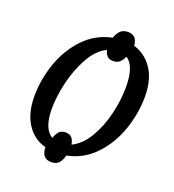

<svg xmlns="http://www.w3.org/2000/svg" viewBox="-120 -681 751 828"><g transform="rotate(20 255.5 -266.5)"><path d="M162 2Q106 -13 74 -62.5Q42 -112 42 -189Q42 -265 68 -340.5Q94 -416 146.5 -471Q199 -526 273 -541Q282 -565 294.5 -576Q307 -587 328 -587Q369 -587 372 -540Q426 -524 458.5 -475.5Q491 -427 491 -348Q491 -273 465 -197Q439 -121 386.5 -65.5Q334 -10 259 5Q252 31 240 42.5Q228 54 207 54Q186 54 174.5 42Q163 30 162 2ZM400 -360Q400 -458 357 -484Q347 -463 336 -455Q325 -447 308 -447Q292 -447 282.5 -455.5Q273 -464 268 -483Q225 -463 194 -408.5Q163 -354 147 -287Q131 -220 131 -161Q132 -72 176 -46Q185 -70 195.5 -79Q206 -88 223 -88Q240 -88 250 -78.5Q260 -69 264 -47Q308 -68 338.5 -119.5Q369 -171 384.5 -235.5Q400 -300 400 -360Z"/></g></svg>

Font: Noto Serif Cond
Style: Italic
Weight: 400
Width: 3
Italic angle: -12°
Designer: Monotype Design Team
Foundry: Monotype Imaging Inc.
Version: Version 1.001